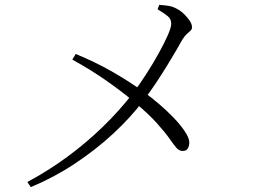

<svg xmlns="http://www.w3.org/2000/svg" viewBox="-20 -756 1040 786"><path d="M92 -11Q178 -57 255.5 -114Q333 -171 401 -237Q469 -303 524 -374Q551 -410 578.5 -452.5Q606 -495 629.5 -537.5Q653 -580 667 -612Q681 -644 681 -659Q681 -678 666.5 -690Q652 -702 625 -718L632 -736Q652 -735 670 -732Q688 -729 704 -720Q721 -711 734.5 -697.5Q748 -684 757 -670.5Q766 -657 766 -644Q766 -636 759.5 -630Q753 -624 744.5 -616.5Q736 -609 726 -593Q719 -580 703 -552.5Q687 -525 665 -489Q643 -453 618 -415.5Q593 -378 567 -344Q515 -275 443 -208.5Q371 -142 285.5 -85.5Q200 -29 106 10ZM728 -138Q713 -138 702 -151Q691 -164 673.5 -189Q656 -214 622 -252Q588 -290 529 -339Q482 -379 418 -424Q354 -469 276 -512L290 -535Q373 -501 443 -460.5Q513 -420 568 -380Q596 -360 628.5 -332.5Q661 -305 689.5 -275.5Q718 -246 736.5 -218.5Q755 -191 755 -172Q755 -159 749 -148.5Q743 -138 728 -138Z"/></svg>

Font: Noto Serif JP ExtraLight Light
Style: Regular
Weight: 300
Version: Version 2.003-H1;hotconv 1.1.1;makeotfexe 2.6.0